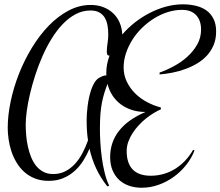

<svg xmlns="http://www.w3.org/2000/svg" viewBox="-20 -694 1030 897"><path d="M481.4 176.8Q448.7 135.3 428.7 91.6Q408.7 47.9 397.9 0.5Q386.2 29.3 369.1 56.4Q352.1 83.5 328.9 104.5Q305.7 125.5 275.6 138.2Q245.6 150.9 207.5 150.9Q171.4 150.9 143.1 139.6Q114.7 128.4 93.5 109.4Q72.3 90.3 57.4 65.4Q42.5 40.5 33.4 13.2Q24.4 -14.2 20.3 -42.5Q16.1 -70.8 16.1 -96.2Q16.1 -154.8 29.8 -220Q43.5 -285.2 68.6 -349.1Q93.8 -413.1 129.2 -471.2Q164.6 -529.3 207.5 -573.7Q250.5 -618.2 300.3 -644.5Q350.1 -670.9 403.8 -670.9Q435.5 -670.9 461.9 -660.9Q488.3 -650.9 507.8 -632.8Q527.3 -614.7 538.6 -589.1Q549.8 -563.5 551.3 -532.7Q577.6 -563.5 610.6 -589.4Q643.6 -615.2 680.4 -634Q717.3 -652.8 756.3 -663.3Q795.4 -673.8 834.5 -673.8Q865.7 -673.8 894 -667.2Q922.4 -660.6 943.6 -645.8Q964.8 -630.9 977.3 -606.4Q989.7 -582 989.7 -546.9Q989.7 -511.7 978.3 -484.1Q966.8 -456.5 947.3 -435.1Q927.7 -413.6 901.6 -397.9Q875.5 -382.3 846.2 -371.6Q816.9 -360.8 785.9 -354.7Q754.9 -348.6 725.6 -346.2V-355Q757.8 -366.2 792.2 -384.8Q826.7 -403.3 854.7 -428.5Q882.8 -453.6 901.1 -485.6Q919.4 -517.6 919.4 -556.2Q919.4 -598.1 896.5 -623Q873.5 -647.9 830.6 -647.9Q796.9 -647.9 763.7 -637.5Q730.5 -627 700.2 -608.2Q669.9 -589.4 643.8 -564Q617.7 -538.6 598.6 -508.5Q579.6 -478.5 568.6 -445.6Q557.6 -412.6 557.6 -378.9Q557.6 -342.3 572.8 -311.5Q587.9 -280.8 612.3 -256.8Q636.7 -232.9 668 -216.6Q699.2 -200.2 731.4 -191.9V-183.1Q716.3 -176.8 698.5 -166Q680.7 -155.3 662.8 -141.1Q645 -127 628.7 -109.4Q612.3 -91.8 599.6 -72.3Q586.9 -52.7 579.3 -31.5Q571.8 -10.3 571.8 11.7Q571.8 68.4 599.9 97.7Q627.9 127 684.6 127Q716.3 127 745.4 118.4Q774.4 109.9 799.6 94Q824.7 78.1 845.7 55.7Q866.7 33.2 882.3 5.9L888.7 8.8Q875.5 43.9 850.6 75.7Q825.7 107.4 793 131.3Q760.3 155.3 721.4 169.2Q682.6 183.1 641.6 183.1Q609.9 183.1 583 173.8Q556.2 164.6 536.6 146.5Q517.1 128.4 505.9 101.8Q494.6 75.2 494.6 40Q494.6 -29.8 536.1 -82.8Q577.6 -135.7 659.7 -170.9Q625.5 -170.9 596.4 -180.2Q567.4 -189.5 544.4 -206.5Q521.5 -223.6 505.6 -247.8Q489.7 -272 482.4 -302.2Q474.1 -280.8 467.8 -260.5Q461.4 -240.2 456.5 -216.1Q451.7 -191.9 449.2 -161.9Q446.8 -131.8 446.8 -91.3Q446.8 -64.9 448.7 -30Q450.7 4.9 455.6 41.5Q460.4 78.1 469 113Q477.5 147.9 490.2 173.8ZM476.6 -354Q476.6 -374.5 480.5 -394.3Q484.4 -414.1 491.7 -434.1Q483.4 -434.1 481.2 -439.5Q479 -444.8 479 -451.2Q479 -471.7 482.4 -491.7Q485.8 -511.7 485.8 -533.2Q485.8 -554.2 482.4 -574.5Q479 -594.7 470 -610.4Q460.9 -626 444.6 -635.5Q428.2 -645 402.8 -645Q366.2 -645 333.7 -627.9Q301.3 -610.8 273.2 -581.5Q245.1 -552.2 221.2 -513.4Q197.3 -474.6 178.2 -431.2Q159.2 -387.7 144.5 -342.3Q129.9 -296.9 119.9 -254.4Q109.9 -211.9 105 -175Q100.1 -138.2 100.1 -111.8Q100.1 -88.4 102.3 -62Q104.5 -35.6 110.1 -10Q115.7 15.6 125 39.1Q134.3 62.5 148.4 80.3Q162.6 98.1 182.4 108.6Q202.1 119.1 228.5 119.1Q259.8 119.1 284.7 106.4Q309.6 93.8 329.6 72.3Q349.6 50.8 364.7 22.2Q379.9 -6.3 391.1 -38.1Q387.7 -61 386.2 -84.2Q384.8 -107.4 384.8 -131.8Q384.8 -143.6 385.7 -160.9Q386.7 -178.2 389.2 -198Q391.6 -217.8 396 -238Q400.4 -258.3 406.7 -276.6Q413.1 -294.9 421.9 -308.8Q430.7 -322.8 442.4 -330.1Q450.2 -334.5 458.5 -338.1Q466.8 -341.8 477.1 -341.8Q476.6 -344.7 476.6 -347.7Q476.6 -350.6 476.6 -354Z"/></svg>

Font: Montez
Style: Regular
Weight: 400
Designer: Astigmatic (AOETI)
Foundry: Astigmatic (AOETI)
Version: Version 1.000